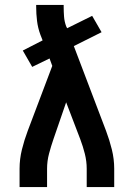

<svg xmlns="http://www.w3.org/2000/svg" viewBox="-20 -755 540 775"><path d="M59 0V-74Q59 -113 68.5 -151.5Q78 -190 92 -227L191 -489L180 -519L110 -485L72 -551L152 -592L143 -615Q133 -642 129.5 -670.5Q126 -699 126 -728V-735H237V-728Q237 -708 238.5 -688Q240 -668 247 -649L251 -641L352 -691L390 -625L278 -569L408 -227Q422 -190 431.5 -151.5Q441 -113 441 -74V0H330V-74Q330 -104 322.5 -134Q315 -164 304 -193L247 -342L196 -194Q186 -165 178 -135Q170 -105 170 -74V0Z"/></svg>

Font: Iosevka Term Curly
Style: Bold
Weight: 700
Designer: Belleve Invis
Foundry: Belleve Invis
Version: Version 32.3.0